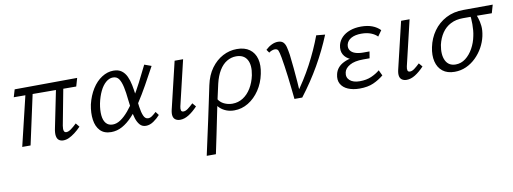

<svg xmlns="http://www.w3.org/2000/svg" viewBox="-58 -747 3636 1360"><g transform="rotate(-10 1759.5 -67.5)"><path d="M357 5Q339 5 326 -4.5Q313 -14 309.5 -36Q306 -58 314 -94L378 -409H430L371 -98Q369 -87 369 -75.5Q369 -64 373.5 -56.5Q378 -49 389 -49Q403 -49 421.5 -62Q440 -75 464 -98L486 -71Q464 -48 441.5 -31Q419 -14 398.5 -4.5Q378 5 357 5ZM62 0 160 -409H211L122 0ZM513 -355 64 -357 80 -411 530 -414Z M702 6Q651 6 623 -23.5Q595 -53 588 -102.5Q581 -152 593 -212Q608 -274 637.5 -321Q667 -368 707.5 -394Q748 -420 791 -420Q827 -420 849.5 -403.5Q872 -387 885 -359Q898 -331 905 -295.5Q912 -260 917 -220Q922 -175 927.5 -135Q933 -95 944 -70Q955 -45 976 -45Q991 -45 1005.5 -55.5Q1020 -66 1035 -80L1054 -55Q1035 -33 1007.5 -14Q980 5 952 5Q925 5 908.5 -13.5Q892 -32 882.5 -62Q873 -92 868 -128Q863 -164 859 -200Q854 -252 845.5 -291Q837 -330 822.5 -351.5Q808 -373 780 -373Q753 -373 728.5 -352Q704 -331 686 -293.5Q668 -256 658 -208Q649 -160 652.5 -123Q656 -86 673.5 -65.5Q691 -45 722 -45Q750 -45 778.5 -64Q807 -83 836.5 -118Q866 -153 895.5 -200.5Q925 -248 954.5 -305Q984 -362 1014 -424L1064 -406Q1028 -339 993.5 -277.5Q959 -216 925 -164Q891 -112 855.5 -74Q820 -36 782 -15Q744 6 702 6Z M1198 5Q1179 5 1165.5 -3.5Q1152 -12 1148 -29.5Q1144 -47 1150 -74L1231 -414H1292L1215 -89Q1211 -71 1214 -60Q1217 -49 1231 -49Q1246 -49 1263 -61.5Q1280 -74 1302 -95L1324 -69Q1291 -34 1259.5 -14.5Q1228 5 1198 5Z M1338 289Q1352 225 1365 165Q1378 105 1391 46Q1404 -13 1416.5 -74Q1429 -135 1443 -200Q1458 -271 1493.5 -319.5Q1529 -368 1577 -393.5Q1625 -419 1679 -419Q1735 -419 1770 -393.5Q1805 -368 1817 -322.5Q1829 -277 1816 -216Q1803 -152 1769 -101.5Q1735 -51 1688 -22.5Q1641 6 1587 6Q1556 6 1530.5 -4Q1505 -14 1486.5 -31Q1468 -48 1459 -70L1479 -98Q1494 -70 1522.5 -56.5Q1551 -43 1582 -43Q1624 -43 1658.5 -65Q1693 -87 1717 -126.5Q1741 -166 1752 -217Q1766 -289 1743 -329Q1720 -369 1665 -369Q1629 -369 1597.5 -350Q1566 -331 1543 -293Q1520 -255 1507 -200Q1495 -147 1486.5 -108Q1478 -69 1470.5 -33Q1463 3 1454.5 45Q1446 87 1434 145.5Q1422 204 1404 289Z M2020 0Q2016 -38 2011.5 -80Q2007 -122 2002 -162.5Q1997 -203 1991.5 -240Q1986 -277 1981 -305Q1974 -343 1968 -356.5Q1962 -370 1943 -370Q1933 -370 1921.5 -365.5Q1910 -361 1901 -354L1885 -377Q1906 -397 1929 -408Q1952 -419 1974 -419Q1999 -419 2012 -406.5Q2025 -394 2031 -370Q2037 -346 2042 -313Q2048 -264 2052.5 -214.5Q2057 -165 2061 -115.5Q2065 -66 2066 -17L2036 -22Q2107 -118 2159.5 -216.5Q2212 -315 2250 -417L2313 -411Q2270 -305 2211 -202Q2152 -99 2076 0Z M2488 8Q2441 8 2405.5 -7Q2370 -22 2354 -51Q2338 -80 2348 -121Q2360 -172 2413.5 -197.5Q2467 -223 2548 -223L2545 -194Q2498 -194 2462 -209Q2426 -224 2410.5 -252.5Q2395 -281 2404 -320Q2412 -351 2434.5 -374Q2457 -397 2492.5 -410Q2528 -423 2573 -423Q2619 -423 2653 -410Q2687 -397 2710 -373L2681 -332Q2664 -350 2635 -361.5Q2606 -373 2566 -373Q2522 -373 2493.5 -357.5Q2465 -342 2458 -313Q2453 -289 2464.5 -272Q2476 -255 2500 -247Q2524 -239 2556 -239H2602L2594 -191H2548Q2486 -191 2451 -171Q2416 -151 2410 -122Q2402 -87 2426.5 -65Q2451 -43 2498 -43Q2546 -43 2581.5 -58.5Q2617 -74 2643 -96L2662 -56Q2628 -28 2587.5 -10Q2547 8 2488 8Z M2827 5Q2808 5 2794.5 -3.5Q2781 -12 2777 -29.5Q2773 -47 2779 -74L2860 -414H2921L2844 -89Q2840 -71 2843 -60Q2846 -49 2860 -49Q2875 -49 2892 -61.5Q2909 -74 2931 -95L2953 -69Q2920 -34 2888.5 -14.5Q2857 5 2827 5Z M3172 8Q3119 8 3086 -18Q3053 -44 3042 -89.5Q3031 -135 3043 -192Q3056 -255 3091.5 -305Q3127 -355 3182 -384Q3237 -413 3308 -413L3519 -414L3502 -355Q3441 -356 3388 -356Q3335 -356 3294 -356Q3244 -356 3206 -336.5Q3168 -317 3143.5 -281Q3119 -245 3108 -197Q3095 -127 3116 -84.5Q3137 -42 3188 -42Q3227 -42 3259 -66.5Q3291 -91 3313.5 -131.5Q3336 -172 3345 -219Q3349 -237 3351 -258.5Q3353 -280 3353 -302.5Q3353 -325 3351.5 -344Q3350 -363 3346 -374L3385 -384Q3393 -362 3401.5 -337Q3410 -312 3413.5 -280Q3417 -248 3408 -206Q3399 -165 3378 -127Q3357 -89 3325.5 -58Q3294 -27 3255 -9.5Q3216 8 3172 8Z"/></g></svg>

Font: Ysabeau
Style: Italic
Weight: 400
Italic angle: -12°
Designer: Christian Thalmann (Catharsis Fonts)
Version: Version 2.000;gftools[0.9.27.dev2+g8671c4b]